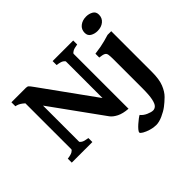

<svg xmlns="http://www.w3.org/2000/svg" viewBox="-209 -908 1384 1384"><g transform="rotate(-45 483.0 -216.5)"><path d="M649.4 -574.7Q614.3 -569.8 598.9 -560.5Q583.5 -551.3 583.5 -544.4V-15.6L505.4 -34.7V-544.4Q505.4 -550.3 491.9 -559.8Q478.5 -569.3 439.5 -574.7V-615.2H649.4ZM583.5 14.6Q529.8 10.7 496.3 -6.3Q462.9 -23.4 447.3 -44.4L116.2 -502.9Q96.2 -531.2 70.8 -551Q45.4 -570.8 19.5 -574.7V-615.2H167Q181.2 -615.2 188.5 -608.9Q195.8 -602.5 213.9 -577.1L516.1 -157.7Q521.5 -150.4 532.2 -136.7Q543 -123 554.9 -108.4Q566.9 -93.8 575.2 -83.5Q583.5 -73.2 583.5 -73.2ZM19.5 0V-40.5Q55.7 -44.9 70.6 -54.4Q85.4 -64 85.4 -70.3V-564.5L163.6 -596.2V-70.3Q163.6 -64.5 177.7 -55.2Q191.9 -45.9 229.5 -40.5V0ZM912.6 -615.7Q912.6 -581.1 887 -560.1Q861.3 -539.1 822.3 -539.1Q793.5 -539.1 770 -552.5Q746.6 -565.9 746.6 -595.7Q746.6 -630.9 772.9 -651.4Q799.3 -671.9 836.9 -671.9Q865.2 -671.9 888.9 -658.9Q912.6 -646 912.6 -615.7ZM890.6 -53.2Q890.6 21.5 872.3 66.9Q854 112.3 826.9 138.9Q799.8 165.5 773.4 185.5Q747.1 205.6 709.5 222.4Q671.9 239.3 642.1 239.3Q614.7 239.3 585.7 230.5Q556.6 221.7 536.9 210.2Q517.1 198.7 517.1 190.9Q517.1 183.1 528.3 169.7Q539.6 156.2 555.7 142.1Q571.8 127.9 586.4 116.9Q601.1 106 608.4 102.5Q624.5 123.5 653.3 136.2Q682.1 148.9 700.2 148.9Q716.8 148.9 730 136.2Q743.2 123.5 751 86.9Q758.8 50.3 758.8 -21V-312.5Q758.8 -346.2 756.1 -362.5Q753.4 -378.9 740.2 -385.5Q727.1 -392.1 695.3 -395.5V-434.6Q732.4 -439.5 757.1 -444.1Q781.7 -448.7 803.5 -454.6Q825.2 -460.4 853 -468.8H890.6Z"/></g></svg>

Font: Gentium Book Plus
Style: Bold
Weight: 700
Designer: Victor Gaultney, Annie Olsen, Iska Routamaa, Becca Hirsbrunner
Foundry: SIL International
Version: Version 6.101